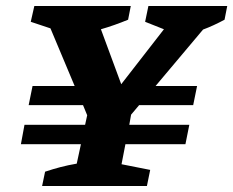

<svg xmlns="http://www.w3.org/2000/svg" viewBox="-20 -623 781 643"><path d="M121 0 131 -48Q158 -57 183 -63.5Q208 -70 237 -75L251 -140H50L62 -205H265L272 -237L258 -271H76L89 -335H230L149 -528L83 -550L95 -603H418L409 -557Q363 -538 318 -525L386 -341L529 -525L466 -550L477 -603H741L732 -557Q695 -537 660 -524L501 -335H640L627 -271H446L419 -239L413 -205H614L601 -140H400L387 -73L483 -54L472 0Z"/></svg>

Font: Piazzolla
Style: Bold Italic
Weight: 700
Italic angle: -11.3°
Designer: Juan Pablo del Peral
Foundry: Huerta Tipografica
Version: Version 1.330